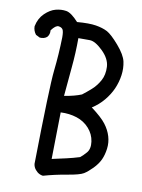

<svg xmlns="http://www.w3.org/2000/svg" viewBox="-88 -865 676 913"><g transform="rotate(10 250.0 -408.0)"><path d="M183.6 -11.7Q168 -13.7 156.2 -23.4L146.5 -33.2Q136.7 -44.9 134.8 -60.5Q140.6 -434.6 149.4 -513.7Q158.2 -592.8 160.2 -675.8Q160.2 -705.1 154.3 -713.9Q148.4 -722.7 134.3 -724.6Q120.1 -726.6 99.6 -699.2Q101.6 -679.7 89.8 -666Q76.2 -654.3 54.7 -656.2L35.2 -666Q21.5 -683.6 21.5 -705.1Q29.3 -744.1 54.7 -768.6Q80.1 -793 106.4 -799.8Q132.8 -806.6 157.2 -802.7Q181.6 -798.8 216.8 -759.8Q274.4 -764.6 307.6 -759.3Q340.8 -753.9 363.3 -742.2Q385.7 -730.5 422.9 -687.5Q460 -644.5 466.8 -612.8Q473.6 -581.1 468.8 -546.9Q463.9 -512.7 450.2 -481.4Q436.5 -450.2 412.6 -421.4Q388.7 -392.6 356.4 -372.1Q407.2 -334 427.7 -307.1Q448.2 -280.3 457 -251Q465.8 -221.7 461.9 -191.4Q458 -161.1 447.3 -137.7Q436.5 -114.3 414.6 -91.8Q392.6 -69.3 374.5 -58.1Q356.4 -46.9 297.4 -37.1Q238.3 -27.3 183.6 -11.7ZM342.8 -129.9Q354.5 -138.7 371.1 -157.7Q387.7 -176.8 382.8 -211.9Q377.9 -247.1 353.5 -274.4Q329.1 -301.8 293 -313.5Q256.8 -325.2 214.8 -323.2L210.9 -97.7Q247.1 -105.5 279.3 -112.8Q311.5 -120.1 342.8 -129.9ZM299.8 -424.8Q319.3 -439.5 341.8 -459.5Q364.3 -479.5 379.9 -507.8Q395.5 -536.1 393.6 -574.7Q391.6 -613.3 354.5 -649.4Q317.4 -685.5 291 -685.5Q264.6 -685.5 236.3 -685.5Q236.3 -613.3 229.5 -543.5Q222.7 -473.6 216.8 -403.3Q266.6 -411.1 299.8 -424.8Z"/></g></svg>

Font: NaikaiFont
Style: Regular
Weight: 400
Version: Version 1.67